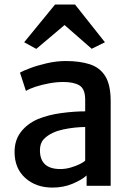

<svg xmlns="http://www.w3.org/2000/svg" viewBox="-20 -842 599 870"><path d="M218 8Q143 8 94.5 -35.5Q46 -79 46 -153.5Q46 -207 74.8 -244.2Q103.5 -281.5 152 -302.5Q200 -322 258.8 -329.8Q317.5 -337.5 366 -337.5V-390Q366 -439 340.2 -454.8Q314.5 -470.5 267 -470.5Q235.5 -470.5 202 -464.2Q168.5 -458 140.5 -448.8Q112.5 -439.5 97.5 -430L70.5 -513Q82 -520 114.8 -532.5Q147.5 -545 191.2 -555.2Q235 -565.5 278 -565.5Q340.5 -565.5 386.2 -551Q432 -536.5 456.8 -497.2Q481.5 -458 481.5 -383.5V0H372.5V-47Q350.5 -27 309 -9.5Q267.5 8 218 8ZM161 -161Q161 -76 253.5 -76Q277 -76 301 -83Q325 -90 342.8 -99Q360.5 -108 366 -114.5V-266.5Q346.5 -266.5 319.2 -263.8Q292 -261 265.5 -255.2Q239 -249.5 220.5 -240.5Q195 -229 178 -211Q161 -193 161 -161ZM144.5 -620.5 89.5 -650.5 229.5 -821.5H320L455.5 -650.5L395.5 -621L272.5 -728.5Z"/></svg>

Font: Merriweather Sans
Style: Regular
Weight: 400
Designer: Eben Sorkin
Foundry: Eben Sorkin
Version: Version 1.008; ttfautohint (v1.7.19-72a1) -l 8 -r 50 -G 200 